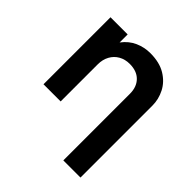

<svg xmlns="http://www.w3.org/2000/svg" viewBox="-193 -659 1013 1013"><g transform="rotate(45 314.0 -152.5)"><path d="M432 210V-287Q432 -338 402.5 -368Q373 -398 320 -398Q285.5 -398 258.8 -382.8Q232 -367.5 217 -340Q202 -312.5 202 -276.5V0H74V-500H202V-440Q232 -479.5 272.2 -497.2Q312.5 -515 356.5 -515Q425.5 -515 470.8 -487.5Q516 -460 538 -417Q560 -374 560 -327V210Z"/></g></svg>

Font: Geologica Cursive Medium
Style: Regular
Weight: 500
Designer: Sindre Bremnes, Frode Helland
Foundry: Monokrom Skriftforlag AS
Version: Version 1.010;gftools[0.9.28]